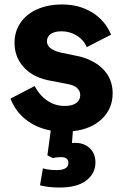

<svg xmlns="http://www.w3.org/2000/svg" viewBox="-20 -578 555 859"><path d="M159 251 172 175Q196 183 234 183Q259 183 272.5 175Q286 167 286 152Q286 125 254 125Q232 125 216 129L192 117L207 6Q142 -6 95 -43.5Q48 -81 27 -137L135 -193Q157 -151 192 -127.5Q227 -104 270 -104Q303 -104 321 -117Q339 -130 339 -153Q339 -171 325 -184Q311 -197 283 -202L190 -220Q122 -236 83.5 -280.5Q45 -325 45 -386Q45 -437 71.5 -476Q98 -515 146.5 -536.5Q195 -558 258 -558Q334 -558 392 -522.5Q450 -487 477 -423L368 -367Q355 -399 324 -418.5Q293 -438 255 -438Q224 -438 207 -426Q190 -414 190 -393Q190 -376 204.5 -363.5Q219 -351 251 -343L338 -325Q408 -306 446 -263.5Q484 -221 484 -161Q484 -92 436 -46Q388 0 306 9L302 62L315 61Q356 61 381.5 85Q407 109 407 149Q407 198 366 229.5Q325 261 247 261Q195 261 159 251Z"/></svg>

Font: BLUETTI 2.0
Style: Bold
Weight: 700
Designer: Stijn de Vries
Foundry: tokotype
Version: Version 2.005;October 31, 2023;FontCreator 14.0.0.2814 64-bi